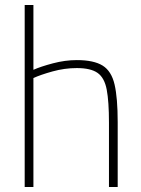

<svg xmlns="http://www.w3.org/2000/svg" viewBox="-20 -750 566 770"><path d="M79 0V-730H114V-470Q143 -483 192 -496Q241 -509 288 -509Q356 -509 391.5 -487Q427 -465 439.5 -411Q452 -357 452 -260V0H417V-258Q417 -343 408 -390.5Q399 -438 371.5 -457.5Q344 -477 288 -477Q239 -477 190.5 -463.5Q142 -450 114 -437V0Z"/></svg>

Font: TitilliumWeb ExtraLight
Style: Regular
Weight: 400
Designer: Mohamed Gaber, Accademia di Belle Arti di Urbino and others
Foundry: Kief Type Foundry, Accademia di Belle Arti di Urbino and others
Version: Version 3.000; ttfautohint (v1.8.2)